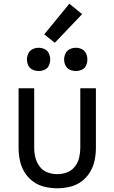

<svg xmlns="http://www.w3.org/2000/svg" viewBox="-20 -1005 616 1033"><path d="M188 -623Q205 -623 220.5 -630Q236 -637 243 -652.5Q250 -668 250 -685Q250 -702 243 -717.5Q236 -733 220.5 -740.5Q205 -748 188 -748Q171 -748 155.5 -740.5Q140 -733 132.5 -717.5Q125 -702 125 -685Q125 -668 132.5 -652.5Q140 -637 155.5 -630Q171 -623 188 -623ZM388 -623Q405 -623 420.5 -630Q436 -637 443 -652.5Q450 -668 450 -685Q450 -702 443 -717.5Q436 -733 420.5 -740.5Q405 -748 388 -748Q371 -748 355.5 -740.5Q340 -733 332.5 -717.5Q325 -702 325 -685Q325 -668 332.5 -652.5Q340 -637 355.5 -630Q371 -623 388 -623ZM275 -775 422 -929 353 -985 218 -820ZM288 8Q322 8 356 0Q390 -8 418 -28.5Q446 -49 464 -78.5Q482 -108 489 -142Q496 -176 496 -210V-530H412V-210Q412 -183 406 -157Q400 -131 383 -109Q366 -87 340.5 -77.5Q315 -68 288 -68Q261 -68 235.5 -77.5Q210 -87 193.5 -109Q177 -131 170.5 -157Q164 -183 164 -210V-530H80V-210Q80 -176 87 -142Q94 -108 112 -78.5Q130 -49 158 -28.5Q186 -8 220 0Q254 8 288 8Z"/></svg>

Font: Iosevka SS01 Extended
Style: Regular
Weight: 400
Width: 7
Monospace: yes
Designer: Belleve Invis
Foundry: Belleve Invis
Version: Version 3.4.7; ttfautohint (v1.8.3)